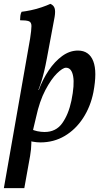

<svg xmlns="http://www.w3.org/2000/svg" viewBox="-37 -730 530 995"><path d="M224 -710Q241 -703 246 -687.5Q251 -672 246 -642L206 -428Q199 -390 192 -361Q185 -332 177.5 -308Q170 -284 160 -259L118 -57Q126 -20 125.5 11.5Q125 43 119 78L89 245H-17L119 -530Q126 -575 126 -595Q126 -615 112.5 -620Q99 -625 67 -625Q67 -637 68.5 -648.5Q70 -660 75 -669Q94 -671 123 -677Q152 -683 179.5 -692.5Q207 -702 224 -710ZM98 -6 123 -62Q137 -54 156.5 -50Q176 -46 194 -46Q253 -46 285.5 -91.5Q318 -137 333 -208Q350 -291 342 -335Q334 -379 305 -379Q288 -379 258 -349.5Q228 -320 198 -263Q168 -206 150 -123L131 -43L86 -50L140 -264H164Q184 -318 215 -364.5Q246 -411 285 -439.5Q324 -468 367 -468Q396 -468 416 -454Q436 -440 446.5 -412.5Q457 -385 457 -345Q457 -305 447 -252Q432 -177 393.5 -118Q355 -59 298.5 -25.5Q242 8 172 8Q153 8 131.5 4Q110 0 98 -6Z"/></svg>

Font: Vollkorn Medium
Style: Italic
Weight: 500
Italic angle: -11°
Designer: Friedrich Althausen
Foundry: Friedrich Althausen
Version: Version 5.000